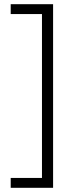

<svg xmlns="http://www.w3.org/2000/svg" viewBox="-20 -736 353 915"><path d="M31 112H180V-669H31V-716H233V159H31Z"/></svg>

Font: Noto Sans Condensed Light
Style: Regular
Weight: 300
Width: 3
Designer: Monotype Design Team
Foundry: Monotype Imaging Inc.
Version: Version 2.013; ttfautohint (v1.8.4.7-5d5b)